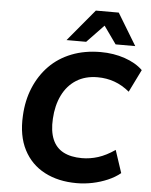

<svg xmlns="http://www.w3.org/2000/svg" viewBox="-62 -990 825 1052"><g transform="rotate(5 350.5 -464.5)"><path d="M399 11Q298 11 222.5 -28.5Q147 -68 107.5 -144.5Q68 -221 74 -331Q78 -416 107.5 -486.5Q137 -557 187.5 -608.5Q238 -660 309.5 -688Q381 -716 469 -716Q540 -716 601.5 -695Q663 -674 701 -637L640 -513Q600 -546 556.5 -561.5Q513 -577 464 -577Q396 -577 347 -546Q298 -515 270.5 -459Q243 -403 239 -329Q235 -261 254 -216Q273 -171 314 -149.5Q355 -128 416 -128Q461 -128 505 -142Q549 -156 597 -189L638 -65Q609 -41 569.5 -24Q530 -7 486.5 2Q443 11 399 11ZM276 -765 422 -940H548L654 -765H546L477 -862L384 -765Z"/></g></svg>

Font: Nunito Sans 10pt ExtraBold
Style: Italic
Weight: 800
Italic angle: -9°
Designer: Vernon Adams
Foundry: Vernon Adams
Version: Version 3.101;gftools[0.9.27]